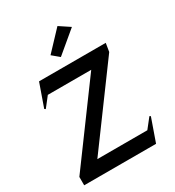

<svg xmlns="http://www.w3.org/2000/svg" viewBox="-219 -1068 1087 1194"><g transform="rotate(-30 324.5 -470.5)"><path d="M456.1 -891.1 303.2 -763.2 252.9 -805.2 380.9 -940.9ZM60.1 -529.8 51.8 -535.2 109.9 -700.2H588.9L579.1 -640.1L182.1 -100.1H541L596.2 -169.9L604 -165L545.9 0H29.8V-60.1L426.8 -600.1H115.2Z"/></g></svg>

Font: Tiffany Gothic CC
Style: Regular
Weight: 400
Designer: indestructible type*
Foundry: Cowboy Collective
Version: Version 1.000